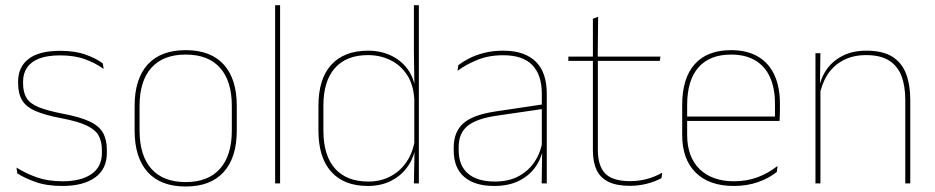

<svg xmlns="http://www.w3.org/2000/svg" viewBox="-20 -684 3488 716"><path d="M212.5 9.5Q154 9.5 112.2 -5.5Q70.5 -20.5 44.5 -37.5L41.5 -59Q76.5 -37 117.8 -22.5Q159 -8 213.5 -8Q282 -8 321 -34.8Q360 -61.5 360 -113.5V-123.5Q360 -157 347.5 -179Q335 -201 302.5 -216.2Q270 -231.5 209.5 -243Q148 -254.5 112.5 -270Q77 -285.5 62.2 -310.5Q47.5 -335.5 47.5 -374.5V-379.5Q47.5 -434.5 86.8 -464.5Q126 -494.5 204.5 -494.5Q260.5 -494.5 300.2 -480Q340 -465.5 363.5 -447.5L366.5 -427Q336 -449 296.8 -463.2Q257.5 -477.5 204 -477.5Q157 -477.5 126.5 -465.8Q96 -454 81 -432Q66 -410 66 -379.5V-374.5Q66 -339.5 79.2 -318.2Q92.5 -297 125 -284Q157.5 -271 214 -260Q278 -248 313.8 -231.2Q349.5 -214.5 364 -188.8Q378.5 -163 378.5 -124.5V-113.5Q378.5 -54 334.8 -22.2Q291 9.5 212.5 9.5Z M672.5 11.5Q579 11.5 530.5 -42.5Q482 -96.5 482 -197.5V-289Q482 -390 530.8 -443.5Q579.5 -497 672.5 -497Q765.5 -497 814.2 -443.5Q863 -390 863 -289V-197.5Q863 -96.5 814.2 -42.5Q765.5 11.5 672.5 11.5ZM672.5 -5Q756 -5 800.2 -54.5Q844.5 -104 844.5 -197.5V-289Q844.5 -382 800.5 -431.2Q756.5 -480.5 672.5 -480.5Q588.5 -480.5 544.5 -431.2Q500.5 -382 500.5 -289V-197.5Q500.5 -104 544.5 -54.5Q588.5 -5 672.5 -5Z M1006 0V-664.5H1024.5V0Z M1351.5 9.5Q1262.5 9.5 1215 -43.8Q1167.5 -97 1167.5 -197V-289.5Q1167.5 -389.5 1215.2 -442.2Q1263 -495 1353 -495Q1403 -495 1443 -474.5Q1483 -454 1506.2 -417Q1529.5 -380 1530 -330H1536L1525 -313.5Q1522 -368.5 1497.8 -405Q1473.5 -441.5 1435.5 -460Q1397.5 -478.5 1352 -478.5Q1272 -478.5 1229 -430.2Q1186 -382 1186 -289.5V-197Q1186 -104.5 1229 -55.8Q1272 -7 1353.5 -7Q1400 -7 1436.5 -26.5Q1473 -46 1496.5 -81Q1520 -116 1527 -162.5L1536 -144H1530.5Q1526 -101.5 1503 -66.8Q1480 -32 1441.5 -11.2Q1403 9.5 1351.5 9.5ZM1523.5 0 1526 -130.5 1525 -138V-346.5L1525.5 -356L1523.5 -494.5V-664.5H1542V0Z M2000 0 2002 -128 2000.5 -131.5V-292V-334.5Q2000.5 -404.5 1965.2 -441.2Q1930 -478 1856.5 -478Q1802 -478 1759 -460.2Q1716 -442.5 1686.5 -420L1689 -441Q1704.5 -453 1728.2 -465.5Q1752 -478 1784.2 -486.5Q1816.5 -495 1856.5 -495Q1898 -495 1928.5 -484.2Q1959 -473.5 1979.2 -453Q1999.5 -432.5 2009.2 -402.8Q2019 -373 2019 -335V0ZM1823 9.5Q1750.5 9.5 1711.2 -24.2Q1672 -58 1672 -123V-134.5Q1672 -192.5 1708 -224.2Q1744 -256 1828.5 -268.5L2009.5 -295.5L2010 -278.5L1832 -252.5Q1757 -241.5 1723.8 -214.5Q1690.5 -187.5 1690.5 -135.5V-124Q1690.5 -66.5 1725.2 -36.8Q1760 -7 1825.5 -7Q1877.5 -7 1914.8 -27.2Q1952 -47.5 1974.5 -82.2Q1997 -117 2003.5 -160.5L2013 -142H2007Q2003 -102.5 1981 -67.8Q1959 -33 1919.5 -11.8Q1880 9.5 1823 9.5Z M2329.5 9Q2281 9 2250.5 -5.2Q2220 -19.5 2205.5 -49Q2191 -78.5 2191 -123V-462.5H2209.5V-124.5Q2209.5 -65.5 2237 -37Q2264.5 -8.5 2330 -8.5Q2361 -8.5 2391.2 -16.2Q2421.5 -24 2449.5 -40L2447 -20Q2424 -7 2392.8 1Q2361.5 9 2329.5 9ZM2099.5 -457V-473H2443L2440.5 -457ZM2191 -468V-614L2210.5 -621.5L2209 -468Z M2716.5 9.5Q2625 9.5 2574.5 -40.2Q2524 -90 2524 -180.5V-292.5Q2524 -392.5 2570.8 -444.8Q2617.5 -497 2706.5 -497Q2765 -497 2805.8 -473.5Q2846.5 -450 2867.5 -405.2Q2888.5 -360.5 2888.5 -296.5V-279.5Q2888.5 -268.5 2888.2 -257.5Q2888 -246.5 2887 -233H2870Q2870 -250.5 2870 -266.5Q2870 -282.5 2870 -296Q2870 -355.5 2851.2 -396.5Q2832.5 -437.5 2796 -459Q2759.5 -480.5 2706.5 -480.5Q2626.5 -480.5 2584.5 -432.5Q2542.5 -384.5 2542.5 -292.5V-243.5V-239.5V-181Q2542.5 -140 2554.2 -108Q2566 -76 2588.5 -53.8Q2611 -31.5 2643.5 -19.8Q2676 -8 2717 -8Q2764.5 -8 2804.5 -22.8Q2844.5 -37.5 2879.5 -65L2877 -43Q2847.5 -19 2806.5 -4.8Q2765.5 9.5 2716.5 9.5ZM2532.5 -233V-249.5H2880.5V-233Z M3356 0V-310Q3356 -363 3341.8 -400.5Q3327.5 -438 3295.5 -458.2Q3263.5 -478.5 3210 -478.5Q3160.5 -478.5 3123.8 -458.8Q3087 -439 3065 -404.2Q3043 -369.5 3036 -325L3027 -344H3032.5Q3037 -385 3058.8 -419.2Q3080.5 -453.5 3119 -474.2Q3157.5 -495 3211 -495Q3271.5 -495 3307.2 -472.8Q3343 -450.5 3358.8 -409.2Q3374.5 -368 3374.5 -311V0ZM3021 0V-485.5H3039.5L3037.5 -358.5H3039.5V0Z"/></svg>

Font: Anek Gurmukhi Medium Thin
Style: Regular
Weight: 250
Version: Version 1.003